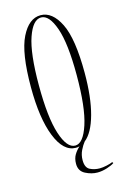

<svg xmlns="http://www.w3.org/2000/svg" viewBox="-104 -575 487 752"><g transform="rotate(-15 139.0 -199.5)"><path d="M139 11Q89 11 59.5 -63Q30 -137 30 -263.5Q30 -402.5 60.8 -464.5Q91.5 -526.5 139 -526.5Q186.5 -526.5 217.2 -464.5Q248 -402.5 248 -263.5Q248 -164.5 229.5 -97Q211 -29.5 178.5 -4Q169.5 7 160.5 25.2Q151.5 43.5 151.5 65Q151.5 95 169.2 104Q187 113 208.5 113Q221 113 237 109.5Q253 106 261.5 102L265 106.5Q255.5 113.5 235.2 120Q215 126.5 196 126.5Q172 126.5 147.5 114Q123 101.5 123 72Q123 50.5 132 35.5Q141 20.5 154 9Q146.5 11 139 11ZM139 2Q171.5 2 193.5 -65.2Q215.5 -132.5 215.5 -263.5Q215.5 -392 193.5 -454.8Q171.5 -517.5 139 -517.5Q105.5 -517.5 83.8 -454.8Q62 -392 62 -263.5Q62 -132.5 83.8 -65.2Q105.5 2 139 2Z"/></g></svg>

Font: Imbue 100pt Thin
Style: Regular
Weight: 100
Designer: Tyler Finck
Foundry: Etcetera Type Company
Version: Version 1.102; ttfautohint (v1.8.3)